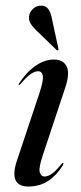

<svg xmlns="http://www.w3.org/2000/svg" viewBox="-20 -654 286 682"><path d="M138.5 -27Q149.5 -27 163.2 -36Q177 -45 197.5 -70.5Q201.5 -76 204 -75Q207 -74 203 -66.5Q181 -31 150.8 -11.2Q120.5 8.5 81 8.5Q10.5 8.5 39.5 -81.5L119 -320Q135 -367.5 132.2 -384.2Q129.5 -401 115 -401Q104.5 -401 90.2 -391.8Q76 -382.5 53 -356Q49.5 -351.5 47 -352.5Q44.5 -353 48 -358Q74.5 -398.5 106.5 -420.5Q138.5 -442.5 171.5 -442.5Q203.5 -442.5 216.2 -419.2Q229 -396 212.5 -345L132 -102.5Q117 -58 121.2 -42.5Q125.5 -27 138.5 -27ZM165 -585 187.5 -481Q188.5 -477 186.5 -476Q184 -473.5 181.5 -476L108 -547Q95.5 -559 87.8 -572Q80 -585 84.5 -602.5Q87.5 -613.5 98.5 -623.8Q109.5 -634 127 -634Q143 -634 152 -621.2Q161 -608.5 165 -585Z"/></svg>

Font: Fraunces 144pt
Style: Italic
Weight: 400
Italic angle: -16°
Version: Version 1.000;[b76b70a41]